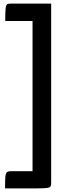

<svg xmlns="http://www.w3.org/2000/svg" viewBox="-20 -842 401 1062"><path d="M8 200Q8 158 9.5 137.5Q11 117 18 111Q25 105 39 105H160V-726H9Q9 -774 11 -794Q13 -814 19 -818Q25 -822 39 -822H263V170Q263 182 260 188.5Q257 195 240.5 197.5Q224 200 185 200Z"/></svg>

Font: Yanone Kaffeesatz ExtraLight SemiBold
Style: Regular
Weight: 600
Version: Version 2.003